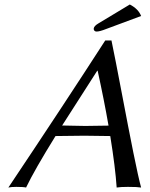

<svg xmlns="http://www.w3.org/2000/svg" viewBox="-20 -840 673 863"><path d="M563.5 -819.8Q602.1 -799.8 614.3 -768.1L458 -710Q427.2 -697.8 413.6 -698.2Q407.2 -698.2 403.8 -702.6Q400.4 -707 401.4 -712.9Q403.8 -723.6 420.9 -733.9ZM229.5 -228.5Q136.2 -78.1 97.2 2.9Q85.9 0 53.2 0Q30.3 0 17.6 2.9Q265.6 -367.7 453.1 -658.2H481Q498 -576.7 527.3 -422.1Q556.6 -267.6 579.3 -154.5Q602.1 -41.5 614.3 2.9Q597.7 0 555.2 0Q522 0 504.4 2.9Q498.5 -86.4 475.6 -228.5Q404.8 -230 358.9 -230Q301.8 -230 229.5 -228.5ZM467.8 -275.4Q447.8 -390.6 418.9 -522H417Q288.6 -322.3 259.3 -275.9Q271 -275.9 309.1 -274.9Q347.2 -273.9 363.3 -273.9Q405.8 -273.9 467.8 -275.4Z"/></svg>

Font: Linux Biolinum
Style: Italic
Weight: 400
Italic angle: -12°
Designer: Philipp H. Poll
Foundry: Philipp H. Poll
Version: Version 1.1.3 ; ttfautohint (v0.9)